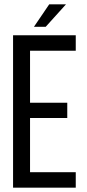

<svg xmlns="http://www.w3.org/2000/svg" viewBox="-20 -862 400 882"><path d="M206 -842H283L190 -739H136ZM118 -390H289V-320H118V-71H328V0H40V-700H328V-629H118Z"/></svg>

Font: TypoPRO Bebas Neue
Style: Regular
Weight: 400
Designer: Ryoichi Tsunekawa
Foundry: Ryoichi Tsunekawa
Version: Version 001.003